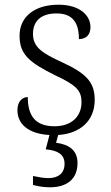

<svg xmlns="http://www.w3.org/2000/svg" viewBox="-20 -564 470 815"><path d="M192 231C263 231 309 197 309 128C309 73 272 49 218 42L227 9C320 3 382 -51 382 -140C382 -213 349 -251 245 -299C160 -338 120 -363 120 -420C120 -471 150 -507 220 -507C283 -507 315 -474 315 -398C347 -398 364 -418 364 -449C364 -497 321 -544 228 -544C128 -544 63 -494 63 -412C63 -332 106 -298 215 -244C305 -202 326 -179 326 -130C326 -72 286 -28 211 -28C124 -28 98 -80 98 -152C79 -152 54 -138 54 -96C54 -40 97 4 190 9L174 70C224 74 254 91 254 131C254 172 227 192 185 192C165 192 144 188 120 183V221C144 228 171 231 192 231Z"/></svg>

Font: Noto Serif Lao Light
Style: Regular
Weight: 300
Designer: Monotype Design Team
Foundry: Monotype Imaging Inc.
Version: Version 2.003